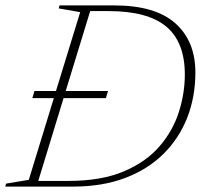

<svg xmlns="http://www.w3.org/2000/svg" viewBox="-44 -690 750 710"><path d="M75.5 -327 83.5 -353.5H163L252.5 -645L173 -659L176 -670H378Q530 -670 604.2 -604Q678.5 -538 678.5 -422Q678.5 -332 648.5 -255.2Q618.5 -178.5 560.5 -121Q502.5 -63.5 418.5 -31.8Q334.5 0 226 0H-24.5L-21.5 -11L62.5 -25L155 -327ZM209 -21Q330.5 -21 413.2 -56Q496 -91 545.8 -148.8Q595.5 -206.5 617.5 -276Q639.5 -345.5 639.5 -414.5Q639.5 -534 571 -591.5Q502.5 -649 357 -649H289.5L199 -353.5H355.5L347.5 -327H191L97.5 -21Z"/></svg>

Font: Newsreader 16pt ExtraLight
Style: Italic
Weight: 275
Italic angle: -17°
Designer: Hugues Gentile
Foundry: Production Type
Version: Version 1.003; ttfautohint (v1.8.3)